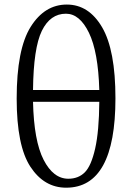

<svg xmlns="http://www.w3.org/2000/svg" viewBox="-20 -827 592 860"><path d="M424.8 -371.1H127.9Q131.8 -196.3 175.3 -111.3Q218.8 -26.4 286.1 -26.4Q331.1 -26.4 359.9 -55.2Q388.7 -84 406.2 -161.6Q423.8 -239.3 424.8 -371.1ZM127.9 -423.8H424.8Q419.9 -594.7 378.4 -680.2Q336.9 -765.6 275.4 -765.6Q205.1 -765.6 167.5 -689Q129.9 -612.3 127.9 -423.8ZM279.3 -806.6Q377.9 -806.6 437.5 -704.6Q497.1 -602.5 497.1 -386.7Q497.1 13.7 276.4 13.7Q177.7 13.7 116.2 -80.1Q54.7 -173.8 54.7 -385.7Q54.7 -606.4 117.2 -706.5Q179.7 -806.6 279.3 -806.6Z"/></svg>

Font: Bpmf Zihi Serif Regular
Style: Regular
Weight: 400
Foundry: But Ko
Version: Version 1.320